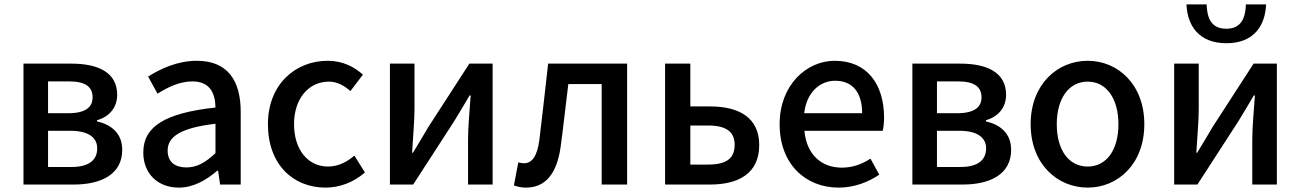

<svg xmlns="http://www.w3.org/2000/svg" viewBox="-20 -841 5926 875"><path d="M87 0H316C442 0 537 -47 537 -158C537 -235 486 -273 422 -288V-293C481 -310 514 -353 514 -409C514 -512 426 -551 305 -551H87ZM199 -325V-470H296C371 -470 402 -444 402 -397C402 -353 370 -325 291 -325ZM199 -80V-245H301C383 -245 423 -214 423 -165C423 -112 386 -80 306 -80Z M795 14C861 14 920 -20 970 -63H974L983 0H1077V-331C1077 -478 1014 -564 877 -564C789 -564 712 -528 655 -492L698 -414C745 -444 799 -470 857 -470C938 -470 961 -414 962 -351C733 -326 633 -265 633 -146C633 -49 700 14 795 14ZM830 -78C781 -78 744 -100 744 -155C744 -216 799 -258 962 -277V-143C917 -101 878 -78 830 -78Z M1464 14C1527 14 1592 -10 1643 -55L1595 -132C1562 -103 1521 -82 1475 -82C1384 -82 1320 -158 1320 -275C1320 -391 1386 -469 1479 -469C1516 -469 1547 -452 1577 -426L1634 -501C1594 -536 1543 -564 1473 -564C1328 -564 1201 -458 1201 -275C1201 -92 1315 14 1464 14Z M1757 0H1863L2050 -289C2070 -321 2100 -372 2120 -406H2125C2120 -335 2113 -262 2113 -205V0H2225V-551H2119L1932 -262C1913 -229 1882 -178 1862 -145H1858C1862 -215 1869 -288 1869 -345V-551H1757Z M2377 14C2466 14 2518 -50 2535 -172C2548 -268 2558 -363 2570 -458H2722V0H2838V-551H2478C2465 -435 2452 -318 2438 -203C2428 -128 2404 -97 2368 -97C2358 -97 2350 -99 2342 -101L2322 4C2339 10 2355 14 2377 14Z M3011 0H3216C3348 0 3440 -52 3440 -180C3440 -305 3348 -356 3216 -356H3126V-551H3011ZM3126 -91V-269H3207C3289 -269 3328 -241 3328 -181C3328 -118 3289 -91 3207 -91Z M3802 14C3873 14 3937 -11 3987 -45L3947 -118C3907 -92 3865 -77 3816 -77C3721 -77 3655 -140 3646 -245H4003C4006 -259 4009 -281 4009 -304C4009 -459 3930 -564 3784 -564C3656 -564 3533 -454 3533 -275C3533 -93 3651 14 3802 14ZM3645 -325C3656 -421 3717 -473 3786 -473C3866 -473 3909 -419 3909 -325Z M4138 0H4367C4493 0 4588 -47 4588 -158C4588 -235 4537 -273 4473 -288V-293C4532 -310 4565 -353 4565 -409C4565 -512 4477 -551 4356 -551H4138ZM4250 -325V-470H4347C4422 -470 4453 -444 4453 -397C4453 -353 4421 -325 4342 -325ZM4250 -80V-245H4352C4434 -245 4474 -214 4474 -165C4474 -112 4437 -80 4357 -80Z M4937 14C5073 14 5195 -92 5195 -275C5195 -458 5073 -564 4937 -564C4800 -564 4677 -458 4677 -275C4677 -92 4800 14 4937 14ZM4937 -82C4850 -82 4796 -158 4796 -275C4796 -391 4850 -469 4937 -469C5023 -469 5077 -391 5077 -275C5077 -158 5023 -82 4937 -82Z M5331 0H5437L5624 -289C5644 -321 5674 -372 5694 -406H5699C5694 -335 5687 -262 5687 -205V0H5799V-551H5693L5506 -262C5487 -229 5456 -178 5436 -145H5432C5436 -215 5443 -288 5443 -345V-551H5331ZM5569 -644C5696 -644 5746 -726 5750 -821H5658C5656 -757 5635 -710 5569 -710C5501 -710 5481 -757 5479 -821H5387C5391 -726 5442 -644 5569 -644Z"/></svg>

Font: Noto Sans CJK HK Medium
Style: Regular
Weight: 500
Designer: Ryoko NISHIZUKA 西塚涼子 (kana, bopomofo & ideographs); Paul D. Hunt (Latin, Greek & Cyrillic); Sandoll Communications 산돌커뮤니
Foundry: Adobe
Version: Version 2.004;hotconv 1.0.118;makeotfexe 2.5.65603